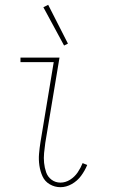

<svg xmlns="http://www.w3.org/2000/svg" viewBox="-20 -769 472 797"><path d="M231 8Q255 8 278 -5Q301 -18 316.5 -39Q332 -60 342 -84L323 -92Q315 -72 302.5 -53.5Q290 -35 271 -23Q252 -11 231 -11Q210 -11 194 -23Q178 -35 171.5 -54Q165 -73 163 -93Q161 -113 163 -134Q165 -155 168 -176L227 -530H65V-511H203L148 -179Q144 -154 142 -130Q140 -106 143.5 -82Q147 -58 156.5 -37Q166 -16 186.5 -4Q207 8 231 8ZM246 -580 262 -588 180 -749 160 -739Z"/></svg>

Font: Iosevka Sparkle Thin
Style: Italic
Weight: 100
Italic angle: -9°
Designer: Belleve Invis
Foundry: Belleve Invis
Version: Version 4.5.0; ttfautohint (v1.8.3)